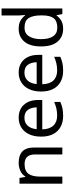

<svg xmlns="http://www.w3.org/2000/svg" viewBox="776 -1576 810 2401"><g transform="rotate(-90 1180.5 -375.0)"><path d="M343 -546Q439 -546 488 -499.5Q537 -453 537 -349V0H450V-343Q450 -472 330 -472Q241 -472 207 -422Q173 -372 173 -278V0H85V-536H156L169 -463H174Q200 -505 246 -525.5Q292 -546 343 -546Z M910 -546Q979 -546 1028.5 -516Q1078 -486 1104.5 -431.5Q1131 -377 1131 -304V-251H764Q766 -160 810.5 -112.5Q855 -65 935 -65Q986 -65 1025.5 -74.5Q1065 -84 1107 -102V-25Q1066 -7 1026 1.5Q986 10 931 10Q855 10 796.5 -21Q738 -52 705.5 -113.5Q673 -175 673 -264Q673 -352 702.5 -415Q732 -478 785.5 -512Q839 -546 910 -546ZM909 -474Q846 -474 809.5 -433.5Q773 -393 766 -321H1039Q1038 -389 1007 -431.5Q976 -474 909 -474Z M1474 -546Q1543 -546 1592.5 -516Q1642 -486 1668.5 -431.5Q1695 -377 1695 -304V-251H1328Q1330 -160 1374.5 -112.5Q1419 -65 1499 -65Q1550 -65 1589.5 -74.5Q1629 -84 1671 -102V-25Q1630 -7 1590 1.5Q1550 10 1495 10Q1419 10 1360.5 -21Q1302 -52 1269.5 -113.5Q1237 -175 1237 -264Q1237 -352 1266.5 -415Q1296 -478 1349.5 -512Q1403 -546 1474 -546ZM1473 -474Q1410 -474 1373.5 -433.5Q1337 -393 1330 -321H1603Q1602 -389 1571 -431.5Q1540 -474 1473 -474Z M2021 10Q1921 10 1861 -59.5Q1801 -129 1801 -267Q1801 -405 1861.5 -475.5Q1922 -546 2022 -546Q2084 -546 2123.5 -523Q2163 -500 2188 -467H2194Q2193 -480 2190.5 -505.5Q2188 -531 2188 -546V-760H2276V0H2205L2192 -72H2188Q2164 -38 2124 -14Q2084 10 2021 10ZM2035 -63Q2120 -63 2154.5 -109.5Q2189 -156 2189 -250V-266Q2189 -366 2156 -419.5Q2123 -473 2034 -473Q1963 -473 1927.5 -416.5Q1892 -360 1892 -265Q1892 -169 1927.5 -116Q1963 -63 2035 -63Z"/></g></svg>

Font: Noto Sans Wancho
Style: Regular
Weight: 400
Designer: Monotype Design Team
Foundry: Monotype Imaging Inc.
Version: Version 2.001; ttfautohint (v1.8.4.7-5d5b)